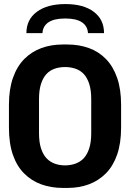

<svg xmlns="http://www.w3.org/2000/svg" viewBox="-20 -915 640 945"><path d="M290 10Q232 10 183.5 -7.5Q135 -25 99 -61Q63 -97 43.5 -153Q24 -209 24 -287V-399Q24 -476 44 -532.5Q64 -589 100 -625Q136 -661 184 -678.5Q232 -696 289 -696H311Q369 -696 417.5 -678.5Q466 -661 501.5 -624.5Q537 -588 556.5 -532Q576 -476 576 -399V-287Q576 -210 556.5 -154Q537 -98 501.5 -62Q466 -26 418 -8Q370 10 312 10ZM300 -101Q327 -101 351 -109.5Q375 -118 392 -136Q409 -154 419 -184.5Q429 -215 429 -260V-427Q429 -472 419 -502.5Q409 -533 392 -551Q375 -569 351 -577Q327 -585 300 -585Q273 -585 249.5 -577Q226 -569 209 -551Q192 -533 182 -502.5Q172 -472 172 -427V-260Q172 -215 182 -184.5Q192 -154 209 -136Q226 -118 249.5 -109.5Q273 -101 300 -101ZM110 -752Q110 -819 161.5 -857Q213 -895 302 -895Q391 -895 441.5 -857Q492 -819 492 -752H413Q411 -787 383 -805.5Q355 -824 301 -824Q247 -824 219 -805.5Q191 -787 189 -752Z"/></svg>

Font: Chivo Mono SemiBold
Style: Regular
Weight: 600
Monospace: yes
Designer: Hector Gatti
Foundry: Omnibus-Type
Version: Version 1.008